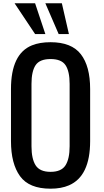

<svg xmlns="http://www.w3.org/2000/svg" viewBox="-20 -1141 634 1170"><path d="M68.8 -1121.1H193.8L256.3 -933.6H193.8ZM256.3 -1121.1H356.9L399.9 -933.6H337.4ZM171.9 -629.9V-250Q171.9 -172.9 197.3 -133.3Q222.7 -93.8 288.1 -93.8Q353.5 -93.8 378.9 -133.3Q404.3 -172.9 404.3 -250V-629.9Q404.3 -706.1 379.4 -743.7Q354.5 -781.2 288.1 -781.2Q221.7 -781.2 196.8 -743.7Q171.9 -706.1 171.9 -629.9ZM288.1 -883.8Q416 -883.8 472.7 -810.5Q529.3 -737.3 529.3 -598.6V-281.2Q529.3 -67.4 400.4 -11.7Q353.5 8.8 288.1 8.8Q157.2 8.8 102.1 -67.4Q46.9 -143.6 46.9 -281.2V-598.6Q46.9 -813 174.8 -864.7Q221.7 -883.8 288.1 -883.8Z"/></svg>

Font: Oswald
Style: Book
Weight: 400
Designer: vernon adams
Foundry: vernon adams
Version: Version 1.000